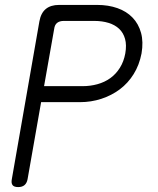

<svg xmlns="http://www.w3.org/2000/svg" viewBox="-20 -750 640 780"><path d="M147 -335 92 -22Q89 -6 79.5 2Q70 10 54 10Q37 10 31 2Q25 -6 28 -22L140 -663Q146 -697 166 -713.5Q186 -730 220 -730H375Q420 -730 457 -717Q494 -704 518.5 -678.5Q543 -653 553 -616.5Q563 -580 555 -533Q546 -486 523 -449Q500 -412 466.5 -387Q433 -362 391.5 -348.5Q350 -335 305 -335ZM159 -400H316Q347 -400 376 -408Q405 -416 428 -432.5Q451 -449 467 -474.5Q483 -500 489 -533Q495 -567 488 -592Q481 -617 464 -633Q447 -649 421 -657Q395 -665 363 -665H239Q222 -665 212 -657Q202 -649 200 -632Z"/></svg>

Font: Maple Mono ExtraLight
Style: Italic
Weight: 275
Italic angle: -10°
Monospace: yes
Designer: subframe7536
Version: Version 7.000